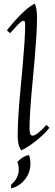

<svg xmlns="http://www.w3.org/2000/svg" viewBox="-20 -810 304 1053"><path d="M97 15Q77 -11 77 -64Q77 -115 81 -178.5Q85 -242 91.5 -310.5Q98 -379 104 -446Q110 -513 114 -572.5Q118 -632 118 -676Q118 -696 109 -696Q99 -696 80 -676.5Q61 -657 35 -628L18 -644Q36 -667 62 -696.5Q88 -726 117 -752Q146 -778 171 -790Q177 -777 180 -756.5Q183 -736 183 -711Q183 -664 179 -603Q175 -542 169 -474Q163 -406 156.5 -338Q150 -270 146 -208.5Q142 -147 142 -99Q142 -88 145.5 -77Q149 -66 159 -66Q181 -66 235 -125L251 -109Q234 -87 207 -62.5Q180 -38 151 -17.5Q122 3 97 15ZM40 223 42 201Q62 186 72.5 163.5Q83 141 83 123Q83 97 75 78Q90 63 104.5 53.5Q119 44 139 40Q144 53 145.5 64.5Q147 76 147 87Q147 124 130.5 153.5Q114 183 89 201Q64 219 40 223Z"/></svg>

Font: Bona Nova SC
Style: Italic
Weight: 400
Italic angle: -4°
Designer: Mateusz Machalski
Foundry: Capitalics
Version: Version 4.001; ttfautohint (v1.8.4.7-5d5b)